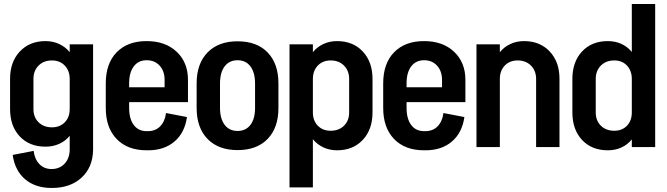

<svg xmlns="http://www.w3.org/2000/svg" viewBox="-20 -730 3312 953"><path d="M326 -510H442V16Q440 101 384.5 152Q329 203 237 203H236Q156 203 105 160Q54 117 43 39L147 19Q152 60 175.5 84.5Q199 109 236 109Q276 109 301 82Q326 55 326 11V-56Q305 -30 274 -16Q243 -2 206 -2Q126 -2 78 -53Q30 -104 30 -189V-339Q30 -423 78.5 -474.5Q127 -526 206 -526Q243 -526 274 -511.5Q305 -497 326 -471ZM326 -189V-338Q326 -379 301.5 -404.5Q277 -430 238 -430Q197 -430 171.5 -404.5Q146 -379 146 -338V-189Q146 -148 171.5 -123Q197 -98 238 -98Q277 -98 301.5 -123Q326 -148 326 -189Z M913 -223H621V-195Q621 -140 644 -109.5Q667 -79 708 -79H714Q752 -79 775.5 -103.5Q799 -128 804 -169L908 -149Q897 -71 846 -27.5Q795 16 715 16H708Q613 16 559 -40Q505 -96 505 -194V-316Q505 -415 559 -470.5Q613 -526 708 -526Q801 -526 857 -473Q913 -420 913 -334ZM797 -297V-333Q797 -377 772.5 -404Q748 -431 708 -431Q667 -431 644 -400.5Q621 -370 621 -316V-297Z M1362 -194Q1362 -96 1308.5 -40.5Q1255 15 1159 15Q1064 15 1010 -40.5Q956 -96 956 -194V-316Q956 -414 1010 -469.5Q1064 -525 1159 -525Q1255 -525 1308.5 -469.5Q1362 -414 1362 -316ZM1246 -315Q1246 -370 1223 -400.5Q1200 -431 1159 -431Q1118 -431 1095 -400.5Q1072 -370 1072 -315V-195Q1072 -141 1095 -110.5Q1118 -80 1159 -80Q1200 -80 1223 -110Q1246 -140 1246 -195Z M1829 -338V-172Q1829 -87 1780.5 -35.5Q1732 16 1653 16Q1616 16 1585 1.5Q1554 -13 1533 -39V200H1417V-510H1533V-471Q1554 -497 1585 -511.5Q1616 -526 1653 -526Q1732 -526 1780.5 -474.5Q1829 -423 1829 -338ZM1713 -172V-338Q1713 -379 1687.5 -404.5Q1662 -430 1621 -430Q1582 -430 1557.5 -404.5Q1533 -379 1533 -338V-172Q1533 -131 1557.5 -106Q1582 -81 1621 -81Q1662 -81 1687.5 -106Q1713 -131 1713 -172Z M2290 -223H1998V-195Q1998 -140 2021 -109.5Q2044 -79 2085 -79H2091Q2129 -79 2152.5 -103.5Q2176 -128 2181 -169L2285 -149Q2274 -71 2223 -27.5Q2172 16 2092 16H2085Q1990 16 1936 -40Q1882 -96 1882 -194V-316Q1882 -415 1936 -470.5Q1990 -526 2085 -526Q2178 -526 2234 -473Q2290 -420 2290 -334ZM2174 -297V-333Q2174 -377 2149.5 -404Q2125 -431 2085 -431Q2044 -431 2021 -400.5Q1998 -370 1998 -316V-297Z M2757 0H2641V-338Q2641 -379 2615.5 -404.5Q2590 -430 2549 -430Q2510 -430 2485.5 -404.5Q2461 -379 2461 -338V0H2345V-510H2461V-471Q2482 -497 2513 -511.5Q2544 -526 2581 -526Q2660 -526 2708.5 -474.5Q2757 -423 2757 -339Z M3232 -710V0H3116V-38Q3095 -12 3064.5 2Q3034 16 2997 16Q2917 16 2869 -35.5Q2821 -87 2821 -172V-338Q2821 -423 2869 -474.5Q2917 -526 2997 -526Q3034 -526 3064.5 -512Q3095 -498 3116 -472V-710ZM3116 -172V-338Q3116 -379 3092 -404.5Q3068 -430 3029 -430Q2988 -430 2962.5 -404.5Q2937 -379 2937 -338V-172Q2937 -131 2962.5 -106Q2988 -81 3029 -81Q3068 -81 3092 -106Q3116 -131 3116 -172Z"/></svg>

Font: Akshar Medium
Style: Regular
Weight: 500
Designer: Tall Chai
Foundry: Tall Chai
Version: Version 1.000